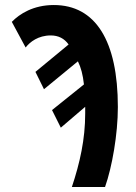

<svg xmlns="http://www.w3.org/2000/svg" viewBox="-20 -744 540 764"><path d="M266 0H398C426 -79 449 -210 449 -318C449 -582 360 -724 194 -724C113 -724 58 -689 27 -657L82 -555C99 -577 132 -603 182 -603C212 -603 236 -591 253 -567L121 -458L155 -389L290 -500C302 -476 310 -446 314 -408L187 -306L222 -236L319 -319C319 -310 319 -301 319 -292C319 -190 298 -96 266 0Z"/></svg>

Font: Noto Sans Mono ExtraCondensed ExtraBold
Style: Regular
Weight: 800
Width: 2
Designer: Monotype Design Team
Foundry: Monotype Imaging Inc.
Version: Version 2.014